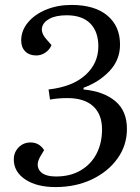

<svg xmlns="http://www.w3.org/2000/svg" viewBox="-20 -745 568 779"><path d="M467 -564Q467 -502 424.5 -457Q382 -412 319 -389V-382Q401 -374 448 -334.5Q495 -295 495 -222Q495 -155 456.5 -101.5Q418 -48 352.5 -17Q287 14 205 14Q129 14 82.5 -17Q36 -48 36 -98Q36 -127 55.5 -147Q75 -167 104 -167Q139 -167 159 -136L143 -109Q124 -76 141 -52.5Q158 -29 208 -29Q265 -29 307 -53.5Q349 -78 371.5 -121Q394 -164 394 -220Q394 -281 358 -314Q322 -347 254 -347Q214 -347 183 -341L177 -382Q274 -393 326.5 -440.5Q379 -488 379 -557Q379 -617 346 -650Q313 -683 251 -683Q207 -683 181 -669Q155 -655 150.5 -633Q146 -611 168 -586L189 -562Q181 -543 164 -531.5Q147 -520 127 -520Q99 -520 82.5 -536.5Q66 -553 66 -581Q66 -621 93.5 -654Q121 -687 167.5 -706Q214 -725 270 -725Q364 -725 415.5 -682Q467 -639 467 -564Z"/></svg>

Font: Literata 36pt
Style: Italic
Weight: 400
Italic angle: -2°
Designer: Latin by Veronika Burian and Jose Scaglione. Greek by Irene Vlachou. Cyrillic by Vera Evstafieva
Foundry: TypeTogether
Version: Version 3.002